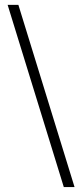

<svg xmlns="http://www.w3.org/2000/svg" viewBox="-20 -718 327 786"><path d="M55.2 -698.2 285.2 47.9H241.2L11.2 -698.2Z"/></svg>

Font: Linux Libertine Display
Style: Regular
Weight: 400
Designer: Philipp H. Poll
Foundry: Philipp H. Poll
Version: Version 5.0.9